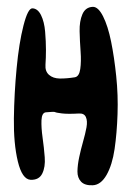

<svg xmlns="http://www.w3.org/2000/svg" viewBox="-20 -571 394 567"><path d="M75.7 -546.4Q91.3 -545.9 101.1 -526.4Q110.8 -506.8 113.3 -477.3Q115.7 -447.8 115.7 -423.8Q115.7 -399.9 114.3 -379.9Q112.8 -360.4 124.8 -349.9Q136.7 -339.4 156.7 -339.1Q176.8 -338.9 201.2 -342.8Q213.9 -345.2 217 -367.2Q220.2 -389.2 218 -418.9Q215.8 -448.7 215.1 -478.5Q214.4 -508.3 223.4 -529.1Q232.4 -549.8 253.9 -550.8Q270 -551.3 284.4 -522.7Q298.8 -494.1 308.1 -448.2Q317.4 -402.3 323.2 -346.2Q329.1 -290 327.1 -233.9Q325.2 -177.7 318.4 -130.9Q311.5 -84 294.7 -54.4Q277.8 -24.9 253.9 -23.9Q230.5 -22.9 219.5 -34.4Q208.5 -45.9 208.7 -64.9Q209 -84 213.9 -106.9Q218.8 -129.9 225.3 -152.8Q231.9 -175.8 235.4 -194.8Q238.8 -213.9 233.6 -225.3Q228.5 -236.8 212.9 -235.8Q179.7 -233.9 162.4 -236.1Q145 -238.3 142.6 -240Q140.1 -241.7 115.2 -239.3Q103.5 -237.8 102.5 -216.1Q101.6 -194.3 105.7 -165Q109.9 -135.7 112.1 -106.7Q114.3 -77.6 104.7 -58.3Q95.2 -39.1 70.3 -40Q45.4 -41.5 32.7 -94.2Q20 -147 21 -221.2Q22 -295.4 29.1 -369.6Q36.1 -443.8 49.3 -495.4Q62.5 -546.9 75.7 -546.4Z"/></svg>

Font: Superheroes Libre
Style: Regular
Weight: 400
Version: Version 001.000